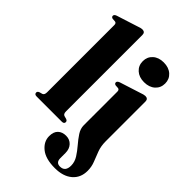

<svg xmlns="http://www.w3.org/2000/svg" viewBox="-286 -847 1176 1176"><g transform="rotate(45 301.5 -259.0)"><path d="M238.5 -725V-63.5Q238.5 -40 252.5 -36L271 -31Q284.5 -26.5 284.5 -15.5Q284.5 0 264.5 0H47Q27.5 0 27.5 -15.5Q27.5 -26 41.5 -31L60 -36Q74 -40.5 74 -63.5V-646Q74 -662.5 61.5 -664.5L39.5 -666Q27 -669 27 -680Q27 -691 44 -697L175.5 -739Q202.5 -749 213.5 -749Q238.5 -749 238.5 -725ZM450 -527Q406.5 -527 380 -551Q353.5 -575 353.5 -613Q353.5 -650.5 380 -674.5Q406.5 -698.5 450 -698.5Q494 -698.5 520.8 -674.5Q547.5 -650.5 547.5 -613Q547.5 -575 520.8 -551Q494 -527 450 -527ZM540 -105.5Q540 -63.5 552.5 -30Q565 3.5 577.5 34.5Q590 65.5 590 101Q590 161 548.8 196.2Q507.5 231.5 435.5 231.5Q355 231.5 313.8 197.8Q272.5 164 272.5 117.5Q272.5 79.5 292.2 60.8Q312 42 344.5 42Q376.5 42 396.5 63.5Q416.5 85 416.5 120V164Q416.5 202.5 451 202.5Q496 202.5 496 150Q496 118 477.8 89.2Q459.5 60.5 435.8 33Q412 5.5 393.8 -22.2Q375.5 -50 375.5 -80V-370.5Q375.5 -387 363 -389L341 -390.5Q328.5 -393.5 328.5 -404.5Q328.5 -415 345.5 -421.5L477 -463.5Q504.5 -473.5 515.5 -473.5Q540 -473.5 540 -449.5Z"/></g></svg>

Font: Fraunces 72pt S000
Style: Bold
Weight: 700
Version: Version 1.000; ttfautohint (v1.8.3)